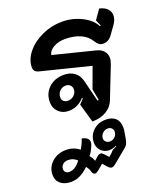

<svg xmlns="http://www.w3.org/2000/svg" viewBox="-197 -702 963 1109"><g transform="rotate(-20 284.0 -148.0)"><path d="M250 -107Q268 -125 277 -137L273 -140Q233 -95 176 -95Q139 -95 114.5 -119Q90 -143 90 -180Q90 -233 126.5 -267Q163 -301 219 -301Q257 -301 283 -282.5Q309 -264 318 -230L352 -94L360 -96L347 -165L394 -293L94 -368Q77 -372 69 -380.5Q61 -389 61 -404Q61 -452 97 -496Q133 -540 191.5 -566.5Q250 -593 314 -593Q378 -593 434 -565Q490 -537 512 -494L518 -496Q513 -508 502 -533L543 -591Q574 -584 590.5 -567Q607 -550 607 -526Q607 -499 587 -472L552 -423Q530 -392 496 -392Q482 -392 472 -399Q462 -406 451 -423Q431 -457 391.5 -475Q352 -493 296 -493Q255 -493 225.5 -476Q196 -459 191 -433L446 -369Q474 -362 489 -344Q504 -326 504 -302Q504 -286 496 -265L421 -74Q406 -34 369.5 -12.5Q333 9 283 9ZM246 -203Q246 -219 235.5 -229Q225 -239 208 -239Q187 -239 171.5 -223.5Q156 -208 156 -186Q156 -170 166 -161Q176 -152 193 -152Q214 -152 230 -167Q246 -182 246 -203ZM-39 221Q-39 174 -4 142.5Q31 111 84 111Q129 111 164 139Q183 108 191 80Q234 88 234 117Q234 124 231 133Q217 170 199 191Q216 211 220 228L239 211Q252 199 262 199Q268 199 271.5 201Q275 203 282 210L305 235L324 218L337 204Q346 200 363 191L361 187Q342 198 318 198Q289 198 269 177.5Q249 157 249 128Q249 84 280 54.5Q311 25 358 25Q397 25 418 45Q439 65 439 102Q439 117 437 126L429 173Q425 192 419 202Q413 212 398 223L324 284Q314 292 308.5 294.5Q303 297 297 297Q288 297 274 282L252 257L224 281Q214 289 208 293Q202 297 197 297Q183 297 178 280Q174 261 159 243Q130 270 104 282.5Q78 295 49 295Q9 295 -15 275Q-39 255 -39 221ZM384 107Q384 94 375 85.5Q366 77 352 77Q334 77 320 90.5Q306 104 306 122Q306 135 315.5 143.5Q325 152 339 152Q357 152 370.5 139Q384 126 384 107ZM129 192Q115 180 102.5 175Q90 170 73 170Q54 170 41.5 181.5Q29 193 29 210Q29 222 37 229.5Q45 237 58 237Q96 237 129 192Z"/></g></svg>

Font: K2D
Style: Bold Italic
Weight: 700
Italic angle: -10°
Designer: Katatrad Aksorn Co.,Ltd.
Foundry: Cadson Demak Co.,Ltd.
Version: Version 1.000; ttfautohint (v1.6)